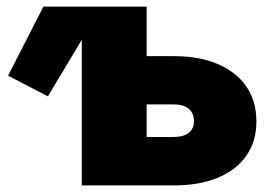

<svg xmlns="http://www.w3.org/2000/svg" viewBox="-20 -561 825 581"><path d="M125 -269.5 4.4 -332 111.3 -541H287.6ZM340.8 -391.1H506.3Q583.5 -391.1 639.6 -366.9Q695.8 -342.8 725.8 -298.8Q755.9 -254.9 755.9 -193.4Q755.9 -133.8 725.8 -90.3Q695.8 -46.9 639.6 -23.4Q583.5 0 506.3 0H227.5V-541H423.8V-146.5H505.4Q535.2 -146.5 551 -158.9Q566.9 -171.4 566.9 -194.3Q566.9 -218.8 551 -231.9Q535.2 -245.1 505.4 -245.1H340.8Z"/></svg>

Font: Inter 17pt Black
Style: Regular
Weight: 900
Version: Version 4.001;git-66647c0bb